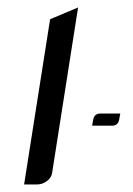

<svg xmlns="http://www.w3.org/2000/svg" viewBox="-20 -489 352 509"><path d="M43.9 0 112.8 -438 187 -469.2 118.2 -30.8Q116.2 -17.1 104 -8.8Q92.3 0 78.1 0ZM224.1 -155.8 227.1 -171.9Q230 -188 246.1 -188H298.8L295.9 -171.9Q293 -155.8 276.9 -155.8Z"/></svg>

Font: Hhenum
Style: Italic
Weight: 400
Designer: T. Christopher White
Version: Version 1.0